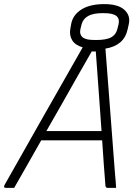

<svg xmlns="http://www.w3.org/2000/svg" viewBox="-55 -916 675 936"><path d="M14 0H-25Q-40 0 -33 -14Q62 -182 157 -349.5Q252 -517 348 -685Q311 -696 296.5 -720.5Q282 -745 288 -777L292 -799Q300 -843 341.5 -869.5Q383 -896 453 -896Q521 -896 551.5 -868Q582 -840 573 -799L567 -772Q558 -732 530.5 -709Q503 -686 459 -679Q471 -527 482.5 -372.5Q494 -218 506 -64Q508 -48 509 -32Q510 -16 511 0H470Q460 0 459 -11Q455 -59 451 -115Q447 -171 443 -232H146Q101 -153 66 -91Q31 -29 14 0ZM447 -852Q399 -852 374.5 -838Q350 -824 343 -798L337 -774Q331 -748 349 -733Q360 -726 373.5 -723.5Q387 -721 414 -721Q462 -721 486 -733.5Q510 -746 517 -774L523 -798Q529 -823 514 -837Q504 -845 489 -848.5Q474 -852 447 -852ZM392 -665Q359 -608 322 -542.5Q285 -477 246.5 -409Q208 -341 171 -277H440Q433 -373 426 -473Q419 -573 412 -665Z"/></svg>

Font: Recursive Mn Lnr St Lt
Style: Italic
Weight: 300
Italic angle: -15°
Monospace: yes
Version: Version 1.079;hotconv 1.0.112;makeotfexe 2.5.65598; ttfautoh